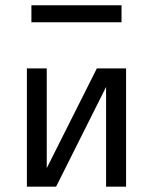

<svg xmlns="http://www.w3.org/2000/svg" viewBox="-20 -702 577 722"><path d="M81.1 0V-444.8H155.8V-69.8L344.2 -444.8H454.1V0H378.9V-375L190.9 0ZM98.1 -618.2V-682.1H437V-618.2Z"/></svg>

Font: CMU Sans Serif
Style: Medium
Weight: 500
Version: Version 0.7.0